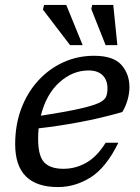

<svg xmlns="http://www.w3.org/2000/svg" viewBox="-20 -748 568 778"><path d="M459.5 -169.5Q410 -68.5 347.2 -29.2Q284.5 10 215 10Q41.5 10 41.5 -163.5Q41.5 -242.5 66.2 -308Q91 -373.5 135 -421.5Q179 -469.5 237 -495.8Q295 -522 361 -522Q439 -522 471.8 -485.2Q504.5 -448.5 504.5 -395Q504.5 -369 496.5 -341.8Q488.5 -314.5 475.5 -294Q390.5 -269.5 302.2 -253Q214 -236.5 136.5 -228Q134.5 -207.5 134.5 -185.5Q134.5 -116 159.2 -90Q184 -64 237 -64Q286 -64 329.5 -88.5Q373 -113 408 -169.5ZM338.5 -462.5Q274 -462.5 220.2 -413.8Q166.5 -365 145.5 -279Q244.5 -294.5 299.8 -306.8Q355 -319 379.5 -330.5Q404 -342 409.8 -356Q415.5 -370 415.5 -389.5Q415.5 -423 396 -442.8Q376.5 -462.5 338.5 -462.5ZM315 -565H264L154 -709L158.5 -728H248.5ZM455.5 -565H408L350 -711L353.5 -728H439Z"/></svg>

Font: Newsreader 6pt
Style: Italic
Weight: 400
Italic angle: -17°
Designer: Hugues Gentile
Foundry: Production Type
Version: Version 1.003; ttfautohint (v1.8.3)